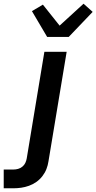

<svg xmlns="http://www.w3.org/2000/svg" viewBox="-119 -799 519 1034"><path d="M-99 215V114H-47Q-34 114 -21.5 110.5Q-9 107 1.5 98.5Q12 90 17.5 78Q23 66 25 54L120 -520H240L142 70Q139 91 131 111.5Q123 132 109 150Q95 168 76.5 181Q58 194 37 201.5Q16 209 -5 212Q-26 215 -47 215ZM135 -600 53 -739 112 -774 202 -661 331 -779 380 -735 251 -600Z"/></svg>

Font: Iosevka Aile Oblique
Style: Bold
Weight: 700
Italic angle: -9°
Designer: Belleve Invis
Foundry: Belleve Invis
Version: Version 31.1.0; ttfautohint (v1.8.4)